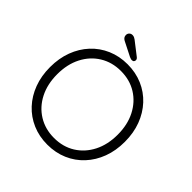

<svg xmlns="http://www.w3.org/2000/svg" viewBox="-225 -1034 1216 1216"><g transform="rotate(45 383.0 -426.5)"><path d="M718 -350Q718 -271 693.5 -205.5Q669 -140 624 -91.5Q579 -43 517.5 -16.5Q456 10 383 10Q310 10 248.5 -16.5Q187 -43 142 -91.5Q97 -140 72.5 -205.5Q48 -271 48 -350Q48 -429 72.5 -494.5Q97 -560 142 -608.5Q187 -657 248.5 -683.5Q310 -710 383 -710Q456 -710 517.5 -683.5Q579 -657 624 -608.5Q669 -560 693.5 -494.5Q718 -429 718 -350ZM654 -350Q654 -439 619.5 -506.5Q585 -574 524 -612Q463 -650 383 -650Q304 -650 242.5 -612Q181 -574 146.5 -506.5Q112 -439 112 -350Q112 -261 146.5 -193.5Q181 -126 242.5 -88Q304 -50 383 -50Q463 -50 524 -88Q585 -126 619.5 -193.5Q654 -261 654 -350ZM383 -747Q377 -747 372 -749Q367 -751 361 -753L264 -802Q244 -813 244 -833Q244 -846 252.5 -854.5Q261 -863 274 -863Q283 -863 290.5 -859.5Q298 -856 303 -852L392 -783Q397 -779 399.5 -774.5Q402 -770 402 -765Q402 -758 397.5 -752.5Q393 -747 383 -747Z"/></g></svg>

Font: zvoove
Style: Regular
Weight: 400
Designer: Vernon Adams (Nunito) & Andrew Paglinawan (Quicksand)
Foundry: zvoove
Version: Version 3.006